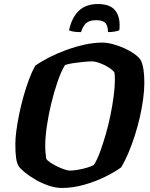

<svg xmlns="http://www.w3.org/2000/svg" viewBox="-20 -931 744 951"><path d="M287 0Q255 0 220 -12Q185 -24 154.5 -42Q124 -60 101.5 -78.5Q79 -97 71 -110Q63 -125 59.5 -150Q56 -175 56 -219Q56 -246 61 -283.5Q66 -321 75 -365.5Q84 -410 96.5 -454Q109 -498 123.5 -537Q138 -576 154 -605Q183 -626 223 -646.5Q263 -667 308.5 -683.5Q354 -700 399.5 -710Q445 -720 486 -720Q510 -720 538.5 -712.5Q567 -705 595 -692.5Q623 -680 645.5 -664Q668 -648 678 -632Q687 -612 691 -584Q695 -556 695 -521Q695 -484 689 -440Q683 -396 672.5 -350Q662 -304 647.5 -259Q633 -214 616 -173.5Q599 -133 580 -102Q549 -79 500 -55Q451 -31 395.5 -15.5Q340 0 287 0ZM326 -86Q342 -86 365.5 -90Q389 -94 411 -100.5Q433 -107 445 -114Q461 -139 475.5 -178.5Q490 -218 503.5 -264.5Q517 -311 527 -360Q537 -409 543 -454.5Q549 -500 549 -535Q549 -547 548.5 -556Q548 -565 547 -571Q543 -579 530.5 -588.5Q518 -598 500.5 -607Q483 -616 465.5 -621.5Q448 -627 436 -627Q418 -627 393.5 -624.5Q369 -622 344.5 -618.5Q320 -615 302 -609Q283 -578 265.5 -527.5Q248 -477 234 -419Q220 -361 212 -306Q204 -251 204 -209Q204 -192 205.5 -175.5Q207 -159 209 -145Q213 -137 228.5 -126.5Q244 -116 262.5 -107Q281 -98 298.5 -92Q316 -86 326 -86ZM381 -772Q355 -772 341 -775Q327 -778 322 -781Q335 -843 370 -877Q405 -911 465 -911Q529 -911 553.5 -875.5Q578 -840 571 -781Q565 -778 549.5 -775Q534 -772 515 -772Q514 -808 499.5 -819.5Q485 -831 456 -831Q427 -831 410 -819Q393 -807 381 -772Z"/></svg>

Font: Texturina Medium 12pt ExtraBold
Style: Italic
Weight: 800
Italic angle: -11°
Version: Version 1.002